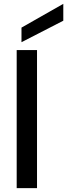

<svg xmlns="http://www.w3.org/2000/svg" viewBox="-20 -981 350 1001"><path d="M67 0V-720H173V0ZM92 -761V-837L310 -961V-873Z"/></svg>

Font: Firefly Display Medium
Style: Regular
Weight: 500
Designer: Colophon Foundry, Jonny Pinhorn
Foundry: Colophon Foundry
Version: Version 1.200; ttfautohint (v1.8.3)